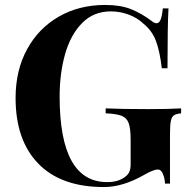

<svg xmlns="http://www.w3.org/2000/svg" viewBox="-20 -742 775 776"><path d="M593 -657Q605 -648 613 -648Q623 -648 629 -662.5Q635 -677 638 -708H661Q657 -640 657 -466H634Q626 -534 610.5 -576Q595 -618 559 -647Q535 -670 500 -683Q465 -696 428 -696Q358 -696 311.5 -648.5Q265 -601 243 -523Q221 -445 221 -352Q221 -6 413 -6Q457 -6 484 -26Q497 -35 502.5 -47Q508 -59 508 -78V-176Q508 -223 500 -244.5Q492 -266 471.5 -274Q451 -282 407 -284V-304Q469 -301 578 -301Q667 -301 712 -304V-284Q692 -282 683 -276Q674 -270 670.5 -253Q667 -236 667 -198V0H647Q646 -21 638.5 -39Q631 -57 618 -57Q601 -57 564 -36Q477 14 400 14Q227 14 135 -80.5Q43 -175 43 -346Q43 -458 89.5 -543Q136 -628 218 -675Q300 -722 405 -722Q467 -722 509.5 -705Q552 -688 593 -657Z"/></svg>

Font: Playfair Display SC
Style: Bold
Weight: 700
Designer: Claus Eggers Sørensen
Foundry: Claus Eggers Sørensen
Version: Version 1.200; ttfautohint (v1.6)